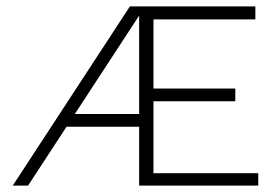

<svg xmlns="http://www.w3.org/2000/svg" viewBox="-20 -583 866 603"><path d="M68 0 189 -185H417V0H791V-39H462V-265H719V-305H462V-522H782V-563H388L20 0ZM215 -225 417 -534V-225Z"/></svg>

Font: OSH Darker Grotesque
Style: Regular
Weight: 400
Designer: Gabriel Lam
Foundry: TypeRant
Version: Version 1.000;Glyphs 3.1.1 (3148)